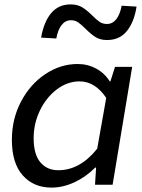

<svg xmlns="http://www.w3.org/2000/svg" viewBox="-20 -840 645 873"><path d="M34 -204Q34 -299 75.5 -378Q117 -457 186 -503Q255 -549 333 -549Q379 -549 417.5 -528Q456 -507 479 -470H482L503 -536H581L492 0H412L417 -78H413Q370 -35 318 -11Q266 13 214 13Q133 13 83.5 -42.5Q34 -98 34 -204ZM422 -164 463 -395Q412 -470 342 -470Q287 -470 239 -434Q191 -398 162 -338.5Q133 -279 133 -212Q133 -138 163.5 -102Q194 -66 245 -66Q344 -66 422 -164ZM369 -709Q349 -729 335 -738.5Q321 -748 303 -748Q277 -748 260 -726Q243 -704 236 -665L167 -669Q179 -740 212.5 -780Q246 -820 301 -820Q332 -820 353.5 -807Q375 -794 399 -770Q419 -750 433 -740.5Q447 -731 466 -731Q492 -731 509 -753Q526 -775 533 -814L601 -810Q590 -740 557 -699Q524 -658 467 -658Q436 -658 415 -671Q394 -684 369 -709Z"/></svg>

Font: Nebula Sans Medium
Style: Regular
Weight: 500
Italic angle: -9°
Designer: Paul D. Hunt for Adobe (as Source Sans)
Foundry: Nebula Entertainment & Broadcasting LLC
Version: Version 1.010